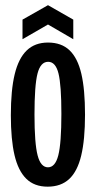

<svg xmlns="http://www.w3.org/2000/svg" viewBox="-20 -700 365 731"><path d="M21.3 -261.3Q21.3 -357 36 -417.5Q50.7 -478 81.8 -508Q113 -538 162.7 -538Q214 -538 244.8 -508.5Q275.7 -479 289.7 -419.2Q303.7 -359.3 303.7 -263.3Q303.7 -168.3 289.3 -108.2Q275 -48 243.7 -18.7Q212.3 10.7 161.3 10.7Q110.7 10.7 80 -19.5Q49.3 -49.7 35.3 -109.2Q21.3 -168.7 21.3 -261.3ZM213.7 -266.7Q213.7 -376 202.7 -420.3Q191.7 -464.7 163.3 -464.7Q134.3 -464.7 122.8 -419.8Q111.3 -375 111.3 -264Q111.3 -154 123.2 -108.5Q135 -63 162.7 -63Q190.3 -63 202 -108.8Q213.7 -154.7 213.7 -266.7ZM65.7 -625.3 162.7 -680.3 259 -625.3V-550.7L162.7 -606.7L65.7 -550.7Z"/></svg>

Font: Bricolage Grotesque 96pt Condensed ExBd
Style: Regular
Weight: 800
Width: 3
Designer: Mathieu Triay
Foundry: Atelier Triay
Version: Version 1.001;Glyphs 3.2 (3207)